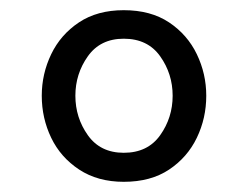

<svg xmlns="http://www.w3.org/2000/svg" viewBox="-20 -770 487 377"><path d="M223 -413Q172 -413 135.5 -437Q99 -461 80.5 -499.5Q62 -538 62 -582Q62 -625 80.5 -663.5Q99 -702 135 -726Q171 -750 223 -750Q276 -750 312 -726Q348 -702 366.5 -663.5Q385 -625 385 -582Q385 -538 366.5 -499.5Q348 -461 312 -437Q276 -413 223 -413ZM223 -470Q270 -470 294.5 -504.5Q319 -539 319 -582Q319 -625 294.5 -659.5Q270 -694 223 -694Q177 -694 152.5 -659.5Q128 -625 128 -582Q128 -539 152.5 -504.5Q177 -470 223 -470Z"/></svg>

Font: Be Vietnam Pro Light
Style: Regular
Weight: 300
Designer: Lam Bao, Tony Le, Vietanh Nguyen
Foundry: Yellow Type Foundry
Version: Version 1.002; ttfautohint (v1.8.3)